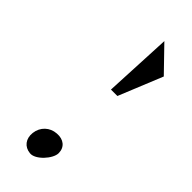

<svg xmlns="http://www.w3.org/2000/svg" viewBox="-217 -701 717 717"><g transform="rotate(45 141.5 -342.5)"><path d="M198 -399 269 -573 177 -668 164 -399ZM118 -17C149 -13 194 -63 194 -93C194 -124 171 -143 137 -140C103 -138 76 -113 72 -78C68 -44 87 -20 118 -17Z"/></g></svg>

Font: Ugly Stick
Style: It
Weight: 400
Designer: Stig
Foundry: Cannot Into Space Fonts
Version: Version 0.99